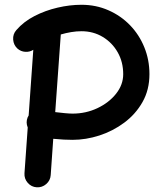

<svg xmlns="http://www.w3.org/2000/svg" viewBox="-20 -733 679 808"><path d="M53.7 -528.3Q37.1 -543.5 35.4 -566.4Q33.7 -589.4 48.8 -606.4Q79.6 -642.1 125.2 -665.5Q170.9 -689 222.4 -700.9Q273.9 -712.9 322.8 -712.9Q383.8 -712.9 436 -689.9Q488.3 -667 527.1 -627Q565.9 -586.9 587.4 -533.9Q608.9 -481 608.9 -420.9Q608.9 -355 579.8 -303.7Q550.8 -252.4 502.9 -216.8Q455.1 -181.2 398.2 -162.8Q341.3 -144.5 285.6 -144.5Q270 -144.5 248.5 -145.5Q227.1 -146.5 204.1 -148.9L193.4 3.9Q191.9 26.4 174.6 41.5Q157.2 56.6 134.3 55.2Q111.8 53.7 96.7 36.4Q81.5 19 83 -3.9L96.7 -196.3Q87.9 -217.8 96.2 -238.8Q98.1 -243.2 100.6 -247.1L120.1 -523.4Q105 -513.7 86.4 -514.9Q67.9 -516.1 53.7 -528.3ZM322.8 -601.6Q301.8 -601.6 279.5 -597.9Q257.3 -594.2 235.8 -587.9L212.4 -261.2Q231.9 -258.8 252.7 -256.8Q273.4 -254.9 285.6 -254.9Q341.3 -254.9 389.9 -277.8Q438.5 -300.8 468.5 -338.6Q498.5 -376.5 498.5 -420.9Q498.5 -472.2 475.3 -512.9Q452.1 -553.7 412.4 -577.6Q372.6 -601.6 322.8 -601.6Z"/></svg>

Font: Mikhak-FD SemiBold
Style: Regular
Weight: 600
Designer: Amin Abedi
Version: Version 3.2